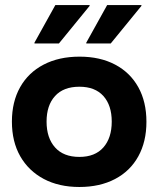

<svg xmlns="http://www.w3.org/2000/svg" viewBox="-20 -736 632 766"><path d="M296.7 10Q215 10 154.6 -22.1Q94.2 -54.2 60.8 -112.5Q27.5 -170.8 27.5 -250.8Q27.5 -330 60.4 -388.3Q93.3 -446.7 154.2 -478.3Q215 -510 297.5 -510Q379.2 -510 439.2 -478.3Q499.2 -446.7 531.7 -388.3Q564.2 -330 564.2 -250Q564.2 -170.8 531.7 -112.1Q499.2 -53.3 438.8 -21.7Q378.3 10 296.7 10ZM296.7 -110Q359.2 -110 392.5 -147.9Q425.8 -185.8 425.8 -250.8Q425.8 -315.8 392.5 -352.9Q359.2 -390 296.7 -390Q233.3 -390 199.6 -352.9Q165.8 -315.8 165.8 -250.8Q165.8 -185.8 199.6 -147.9Q233.3 -110 296.7 -110ZM324.2 -562.5V-565.8L407.5 -715.8H544.2V-712.5L421.7 -562.5ZM117.5 -562.5V-565.8L200.8 -715.8H337.5V-712.5L215 -562.5Z"/></svg>

Font: Funnel Display
Style: Bold
Weight: 700
Designer: NORD ID, Kristian Moeller
Foundry: Dicotype
Version: Version 1.000